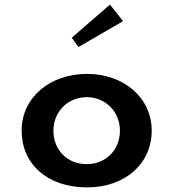

<svg xmlns="http://www.w3.org/2000/svg" viewBox="-20 -824 757 834"><path d="M291.7 -660.1 321 -619.9 514.5 -732.1 457.6 -804ZM74 -256C74 -113.6 183.6 -10 358 -10C524.3 -10 639 -113.9 639 -256C639 -399.6 517.5 -503 358 -503C195.3 -503 74 -399.5 74 -256ZM212 -256C212 -340.7 276.8 -402 357 -402C436.4 -402 501 -340.6 501 -256C501 -172.8 439.4 -111 357 -111C271.7 -111 212 -173.1 212 -256Z"/></svg>

Font: Hussar Ekologiczny
Style: Regular
Weight: 400
Foundry: Cannot Into Space Fonts
Version: Version 0.97